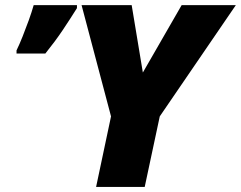

<svg xmlns="http://www.w3.org/2000/svg" viewBox="-20 -734 946 754"><path d="M357.4 0 416 -276.9 300.3 -713.9H497.1L541 -449.2L693.4 -713.9H906.2L607.4 -276.9L548.3 0ZM44.9 -523.9V-536.1Q56.2 -559.1 68.8 -590.8Q81.5 -622.6 93.3 -655.3Q105 -688 112.3 -713.9H282.2V-702.1Q254.4 -657.7 226.1 -615.5Q197.8 -573.2 158.2 -523.9Z"/></svg>

Font: Open Sans ExtraBold
Style: Italic
Weight: 800
Italic angle: -12°
Designer: Monotype Design Team
Foundry: Monotype Imaging Inc.
Version: Version 3.000; ttfautohint (v1.8.4)